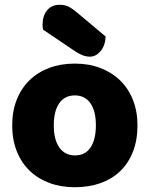

<svg xmlns="http://www.w3.org/2000/svg" viewBox="-20 -767 626 803"><path d="M160 -643Q158 -653 158 -663Q158 -701 177 -724Q196 -747 229 -747Q254 -747 271 -737Q288 -727 309 -709L422 -614Q420 -576 400.5 -553Q381 -530 356 -530Q340 -530 324 -536.5Q308 -543 292 -554ZM555 -243Q555 -181 536 -132.5Q517 -84 482.5 -51Q448 -18 400 -1Q352 16 293 16Q234 16 186 -2Q138 -20 103.5 -53.5Q69 -87 50 -135Q31 -183 31 -243Q31 -302 50 -350Q69 -398 103.5 -431.5Q138 -465 186 -483Q234 -501 293 -501Q352 -501 400 -482.5Q448 -464 482.5 -430.5Q517 -397 536 -349Q555 -301 555 -243ZM205 -243Q205 -182 228.5 -149.5Q252 -117 294 -117Q336 -117 358.5 -150Q381 -183 381 -243Q381 -303 358 -335.5Q335 -368 293 -368Q251 -368 228 -335.5Q205 -303 205 -243Z"/></svg>

Font: Baloo Tammudu
Style: Regular
Weight: 400
Designer: Omkar Shende and Ek Type
Foundry: Ek Type
Version: Version 1.007;PS 1.000;hotconv 1.0.88;makeotf.lib2.5.647800